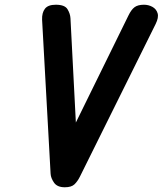

<svg xmlns="http://www.w3.org/2000/svg" viewBox="-20 -792 688 812"><path d="M254 0Q222 0 208.5 -19.5Q195 -39 194 -57L158 -709Q157 -738 170 -755Q183 -772 216 -772Q254 -772 265.5 -753Q277 -734 278 -715L308 -135L241 -152L523 -726Q535 -751 549 -761.5Q563 -772 589 -772Q608 -772 624.5 -763Q641 -754 646.5 -736Q652 -718 638 -690L318 -45Q308 -25 295 -12.5Q282 0 254 0Z"/></svg>

Font: Edu TAS Beginner
Style: Bold
Weight: 700
Version: Version 1.003